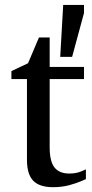

<svg xmlns="http://www.w3.org/2000/svg" viewBox="-20 -757 380 789"><path d="M333 -21Q333 -21 314.2 -12.7Q295.4 -4.4 264.9 3.9Q234.4 12.2 198.2 12.2Q142.1 12.2 116.5 -14.4Q90.8 -41 90.8 -100.1V-432.1H26.9V-464.8L95.2 -497.1L140.1 -603H184.1V-481.9H325.2V-432.1H184.1V-152.8Q184.1 -93.3 204.1 -68.6Q224.1 -43.9 264.2 -43.9Q293.5 -43.9 313.2 -52.5Q333 -61 333 -61ZM227.5 -523.4 239.7 -736.8H325.2V-703.6L276.4 -523.4Z"/></svg>

Font: Charis
Style: Regular
Weight: 400
Designer: Walt Agee, Miriam Martin, Annie Olsen, Victor Gaultney, Lorna Priest, Alan Ward, Bob Hallissy, Martin Hosken, Sharon Cor
Foundry: SIL Global
Version: Version 7.000